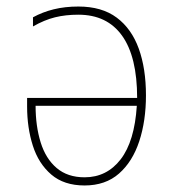

<svg xmlns="http://www.w3.org/2000/svg" viewBox="-20 -558 540 588"><path d="M220 -538Q292 -538 337.5 -504Q383 -470 405 -409Q427 -348 427 -266Q427 -188 406.5 -125.5Q386 -63 344.5 -26.5Q303 10 239 10Q176 10 137 -23.5Q98 -57 80.5 -112Q63 -167 63 -232V-258H400Q400 -384 354 -448.5Q308 -513 220 -513Q181 -513 148.5 -505Q116 -497 81 -477V-505Q110 -521 144.5 -529.5Q179 -538 220 -538ZM89 -234Q89 -172 104.5 -122Q120 -72 153.5 -43.5Q187 -15 239 -15Q307 -15 349.5 -70Q392 -125 399 -234Z"/></svg>

Font: Noto Sans Mono ExtraCondensed Thin
Style: Regular
Weight: 100
Width: 2
Designer: Monotype Design Team
Foundry: Monotype Imaging Inc.
Version: Version 2.014; ttfautohint (v1.8.4.7-5d5b)